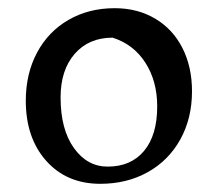

<svg xmlns="http://www.w3.org/2000/svg" viewBox="-20 -438 531 469"><path d="M43 -192Q43 -258 70.5 -309.5Q98 -361 147.5 -389.5Q197 -418 260 -418Q316 -418 359 -392.5Q402 -367 425.5 -321Q449 -275 449 -215Q449 -149 420.5 -97.5Q392 -46 341 -17.5Q290 11 225 11Q143 11 93 -45Q43 -101 43 -192ZM364 -178Q364 -240 335 -285Q306 -330 255 -346Q197 -346 162.5 -306.5Q128 -267 128 -200Q128 -122 160.5 -76.5Q193 -31 243 -31Q300 -31 332 -69.5Q364 -108 364 -178Z"/></svg>

Font: Mirza
Style: Regular
Weight: 400
Designer: Arabic design by Kourosh Beigpour, Latin design by Eduardo Tunni, engineering by Lasse Fister
Version: Version 1.0010g